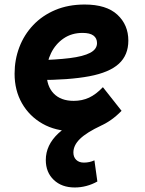

<svg xmlns="http://www.w3.org/2000/svg" viewBox="-20 -563 640 849"><path d="M302.5 17Q226 17 168 -16Q110 -49 77.2 -106.2Q44.5 -163.5 44.5 -237Q44.5 -299 65.5 -354.2Q86.5 -409.5 126.8 -452Q167 -494.5 224.5 -518.8Q282 -543 354.5 -543Q450.5 -543 499 -498Q547.5 -453 547.5 -383.5Q547.5 -319.5 505.5 -281Q463.5 -242.5 374.8 -225.8Q286 -209 145 -209L137.5 -296.5Q228 -298.5 288.2 -306Q348.5 -313.5 378.8 -329.5Q409 -345.5 409 -372.5Q409 -394 393.2 -405.8Q377.5 -417.5 345 -417.5Q297 -417.5 261.2 -393Q225.5 -368.5 205.8 -328.2Q186 -288 186 -240.5Q186 -182 217.5 -149.5Q249 -117 306 -117Q343 -117 373.8 -131.2Q404.5 -145.5 435 -177.5L517.5 -73Q473 -27 421.2 -5Q369.5 17 302.5 17ZM310.5 266Q253 266 217.8 232.5Q182.5 199 182.5 144.5Q182.5 78.5 238.2 26.5Q294 -25.5 406.5 -64L428 -8Q363 22.5 333.8 51Q304.5 79.5 304.5 111.5Q304.5 131.5 317 143.8Q329.5 156 351 156Q376 156 397.5 146L410.5 239.5Q387.5 252.5 362.2 259.2Q337 266 310.5 266Z"/></svg>

Font: Google Sans Code
Style: Italic
Weight: 400
Italic angle: -10°
Monospace: yes
Designer: Google Sans Code Authors
Foundry: Google LLC
Version: Version 6.000